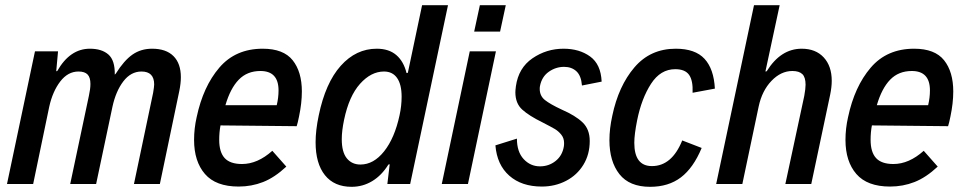

<svg xmlns="http://www.w3.org/2000/svg" viewBox="-20 -710 3720 741"><path d="M115 -512H204L197 -435L201 -436Q250 -522 327 -522Q373 -522 398.5 -499.5Q424 -477 423 -422L427 -426Q459 -477 491.5 -499.5Q524 -522 567 -522Q621 -522 649.5 -493.5Q678 -465 678 -412Q678 -388 672 -359L597 0H497L571 -352Q575 -376 575 -384Q575 -434 526 -434Q485 -434 456 -396Q427 -358 414 -298L351 0H251L323 -340Q329 -367 329 -386Q329 -411 318 -422.5Q307 -434 283 -434Q242 -434 212.5 -395.5Q183 -357 170 -298L108 0H7Z M1145 -357Q1145 -312 1134 -260Q1129 -235 1125 -223L831 -226Q826 -200 826 -170Q826 -123 847 -100Q868 -77 914 -77Q974 -77 1031 -128L1085 -67Q1040 -25 995.5 -7.5Q951 10 901 10Q813 10 771 -38.5Q729 -87 729 -170Q729 -214 739 -258Q764 -376 826.5 -449Q889 -522 994 -522Q1074 -522 1109.5 -477.5Q1145 -433 1145 -357ZM850 -304H1048Q1055 -333 1055 -361Q1055 -436 985 -436Q934 -436 901.5 -402.5Q869 -369 850 -304Z M1709 -690 1563 0H1475L1484 -76L1479 -75Q1453 -33 1416.5 -11Q1380 11 1337 11Q1270 11 1234 -34Q1198 -79 1198 -161Q1198 -207 1210 -264Q1236 -390 1295 -456Q1354 -522 1434 -522Q1481 -522 1509.5 -497.5Q1538 -473 1549 -428L1554 -429L1609 -690ZM1522 -265Q1530 -301 1530 -337Q1530 -384 1512.5 -409Q1495 -434 1462 -434Q1412 -434 1369.5 -386.5Q1327 -339 1308 -248Q1299 -205 1299 -173Q1299 -123 1318.5 -99Q1338 -75 1371 -75Q1422 -75 1462.5 -126Q1503 -177 1522 -265Z M1832 -690H1932L1910 -588H1810ZM1793 -512H1894L1786 0H1685Z M1892 -149 1975 -175Q1975 -124 2001 -96Q2027 -68 2064 -68Q2098 -68 2124 -88.5Q2150 -109 2156 -144Q2157 -149 2157 -158Q2157 -177 2146 -190.5Q2135 -204 2121.5 -212Q2108 -220 2073 -238Q2022 -263 1995.5 -287Q1969 -311 1969 -354Q1969 -361 1971 -377Q1981 -448 2035 -485Q2089 -522 2155 -522Q2216 -522 2257.5 -492Q2299 -462 2302 -395L2226 -380Q2223 -418 2204.5 -435Q2186 -452 2157 -452Q2125 -452 2098 -433Q2071 -414 2064 -378Q2063 -374 2063 -367Q2063 -340 2083 -324Q2103 -308 2148 -287Q2201 -264 2228.5 -237.5Q2256 -211 2256 -166Q2256 -114 2231.5 -74Q2207 -34 2164.5 -12Q2122 10 2071 10Q1993 10 1945.5 -32Q1898 -74 1892 -149Z M2332 -169Q2332 -213 2343 -263Q2367 -378 2428.5 -450Q2490 -522 2588 -522Q2663 -522 2699 -483Q2735 -444 2739 -368L2653 -352Q2655 -399 2639.5 -421Q2624 -443 2586 -443Q2529 -443 2492.5 -386.5Q2456 -330 2439 -246Q2428 -191 2428 -159Q2428 -69 2496 -69Q2573 -69 2613 -168L2688 -139Q2656 -62 2608 -25.5Q2560 11 2489 11Q2409 11 2370.5 -38Q2332 -87 2332 -169Z M2890 -690H2989L2934 -434L2939 -435Q2993 -522 3074 -522Q3128 -522 3159 -488.5Q3190 -455 3190 -398Q3190 -374 3184 -345L3111 0H3011L3084 -340Q3089 -368 3089 -383Q3089 -412 3076.5 -424Q3064 -436 3038 -436Q2994 -436 2957.5 -398Q2921 -360 2908 -299L2845 0H2744Z M3659 -357Q3659 -312 3648 -260Q3643 -235 3639 -223L3345 -226Q3340 -200 3340 -170Q3340 -123 3361 -100Q3382 -77 3428 -77Q3488 -77 3545 -128L3599 -67Q3554 -25 3509.5 -7.5Q3465 10 3415 10Q3327 10 3285 -38.5Q3243 -87 3243 -170Q3243 -214 3253 -258Q3278 -376 3340.5 -449Q3403 -522 3508 -522Q3588 -522 3623.5 -477.5Q3659 -433 3659 -357ZM3364 -304H3562Q3569 -333 3569 -361Q3569 -436 3499 -436Q3448 -436 3415.5 -402.5Q3383 -369 3364 -304Z"/></svg>

Font: Decalotype Medium Italic
Style: Regular
Weight: 500
Italic angle: -12°
Designer: Alfredo Marco Pradil
Foundry: Alfredo Marco Pradil
Version: Version 1.0